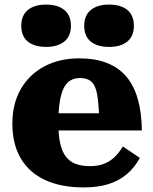

<svg xmlns="http://www.w3.org/2000/svg" viewBox="-20 -807 670 839"><path d="M235 -268Q235 -217 243 -181Q251 -145 267.5 -123Q284 -101 310.5 -91Q337 -81 373 -81Q410 -81 436.5 -92Q463 -103 482.5 -122.5Q502 -142 517 -167L591 -117Q569 -76 535.5 -47Q502 -18 455.5 -3Q409 12 345 12Q248 12 178 -20Q108 -52 71 -114.5Q34 -177 34 -267Q34 -353 70.5 -417Q107 -481 173 -516.5Q239 -552 326 -552Q396 -552 447 -532Q498 -512 531.5 -473Q565 -434 582 -374.5Q599 -315 600 -237H187V-312H433L414 -282Q412 -339 407.5 -375Q403 -411 393.5 -430.5Q384 -450 368 -458Q352 -466 330 -466Q307 -466 289.5 -456.5Q272 -447 260 -425Q248 -403 241.5 -364.5Q235 -326 235 -268ZM290 -694Q290 -649 261 -625.5Q232 -602 181 -602Q131 -602 102 -625Q73 -648 73 -694Q73 -740 102 -763.5Q131 -787 181 -787Q232 -787 261 -763.5Q290 -740 290 -694ZM565 -694Q565 -649 536.5 -625.5Q508 -602 456 -602Q406 -602 377 -625Q348 -648 348 -694Q348 -740 377 -763.5Q406 -787 456 -787Q508 -787 536.5 -763.5Q565 -740 565 -694Z"/></svg>

Font: Roboto Serif 20pt ExtraBold
Style: Regular
Weight: 800
Version: Version 1.008